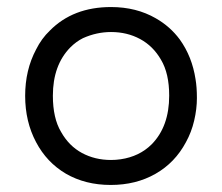

<svg xmlns="http://www.w3.org/2000/svg" viewBox="-20 -523 634 548"><path d="M538.1 -296.9Q528.3 -361.3 493.2 -410.2Q465.8 -447.3 424.8 -470.7Q369.1 -502.9 296.9 -502.9Q188.5 -502.9 122.1 -435.5Q98.6 -413.1 83 -381.8Q51.8 -323.2 51.8 -249.5Q51.8 -175.8 83 -117.2Q113.3 -59.6 168 -27.3Q223.6 4.9 295.9 4.9Q368.2 4.9 423.8 -26.9Q479.5 -58.6 510.7 -117.2Q526.4 -145.5 534.2 -178.7Q542 -211.9 542 -243.2Q542 -274.4 538.1 -296.9ZM296.9 -66.4Q251 -66.4 213.9 -86.4Q176.8 -106.4 154.3 -146.5Q130.9 -185.5 130.9 -250Q130.9 -336.9 180.7 -387.7Q197.3 -404.3 216.8 -414.1Q255.9 -431.6 296.9 -431.6Q342.8 -431.6 379.9 -411.6Q417 -391.6 439.5 -352.5Q462.9 -313.5 462.9 -250Q462.9 -162.1 413.1 -111.3Q377.9 -76.2 324.2 -68.4Q310.5 -66.4 296.9 -66.4Z"/></svg>

Font: FakePearl
Style: Light
Weight: 350
Version: Version 1.2